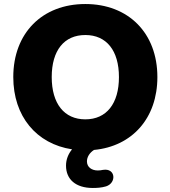

<svg xmlns="http://www.w3.org/2000/svg" viewBox="-20 -736 847 954"><path d="M441 198C460 198 484 197 507 190C560 173 555 98 492 108C483 110 474 111 466 111C435 111 412 94 412 66C412 45 424 24 447 9C637 -9 762 -149 762 -353C762 -572 618 -716 404 -716C190 -716 46 -572 46 -353C46 -158 161 -21 338 6C319 29 308 57 308 87C308 155 356 198 441 198ZM404 -143C299 -143 237 -221 237 -353C237 -486 299 -562 404 -562C509 -562 571 -485 571 -353C571 -221 509 -143 404 -143Z"/></svg>

Font: Nunito Black
Style: Regular
Weight: 900
Designer: Vernon Adams
Foundry: Vernon Adams
Version: Version 3.602